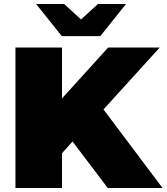

<svg xmlns="http://www.w3.org/2000/svg" viewBox="-20 -937 830 957"><path d="M268 -150 255 -409 519 -700H776L480 -374L349 -240ZM57 0V-700H289V0ZM517 0 311 -272 464 -434 790 0ZM288 -757 160 -917H300L442 -787H326L468 -917H608L480 -757Z"/></svg>

Font: MOST Montserrat Black
Style: Regular
Weight: 900
Designer: Julieta Ulanovsky
Foundry: Julieta Ulanovsky
Version: Version 8.000;March 11, 2024;FontCreator 15.0.0.2926 64-bit